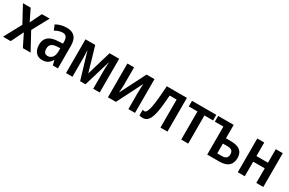

<svg xmlns="http://www.w3.org/2000/svg" viewBox="117 -1603 4017 2666"><g transform="rotate(30 2125.5 -270.5)"><path d="M18 -541H142L232 -357L322 -541H446L303 -276L453 0H329L231 -197L134 0H11L161 -277Z M891 -363V0H810L791 -74H787Q758 -29 725 -9.5Q692 10 639 10Q574 10 536.5 -35Q499 -80 499 -155Q499 -320 705 -329L780 -332V-360Q780 -414 761 -439Q742 -464 703 -464Q650 -464 579 -426L546 -506Q622 -551 719 -551Q891 -551 891 -363ZM728 -256Q668 -253 641 -228.5Q614 -204 614 -157Q614 -77 680 -77Q725 -77 752.5 -112Q780 -147 780 -210V-259Z M1561 0H1457V-291Q1457 -352 1463 -419H1459L1333 0H1247L1122 -419H1119Q1124 -346 1124 -290V0H1021V-541H1177L1291 -150L1407 -541H1561Z M1800 -273Q1800 -225 1793 -134L2000 -541H2127V0H2021V-265Q2021 -331 2027 -407L1821 0H1693V-541H1800Z M2535 0V-449H2424Q2412 -278 2394 -181Q2376 -84 2343 -38Q2310 8 2254 8Q2219 8 2198 -2V-92Q2212 -85 2228 -85Q2266 -85 2288 -191Q2310 -297 2324 -541H2647V0Z M2980 -451V0H2868V-451H2729V-541H3118V-451Z M3397 -326H3474Q3576 -326 3625 -287Q3674 -248 3674 -168Q3674 -86 3625.5 -43Q3577 0 3477 0H3285V-449H3148V-541H3397ZM3397 -241V-84H3473Q3562 -84 3562 -163Q3562 -204 3540 -222.5Q3518 -241 3471 -241Z M3887 -324H4072V-541H4184V0H4072V-234H3887V0H3775V-541H3887Z"/></g></svg>

Font: Noto Sans Display Medium Narrow
Style: Regular
Weight: 500
Width: 4
Designer: Monotype Design team
Foundry: Monotype Imaging Inc.
Version: Version 1.000